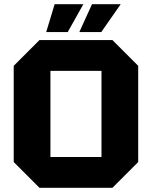

<svg xmlns="http://www.w3.org/2000/svg" viewBox="-20 -890 720 910"><path d="M45 -122V-578L167 -700H513L635 -578V-122L513 0H167ZM219 -554V-146H461V-554ZM199 -738 239 -870H375L301 -738ZM356 -738 416 -870H552L460 -738Z"/></svg>

Font: Tektur
Style: Bold
Weight: 700
Designer: Adam Jagosz
Foundry: Adam Jagosz
Version: Version 1.005;gftools[0.9.30]